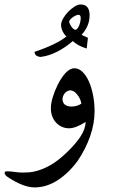

<svg xmlns="http://www.w3.org/2000/svg" viewBox="-93 -672 519 845"><path d="M252 -606.9Q248 -606.9 241.2 -604Q234.4 -601.1 227.8 -596.4Q221.2 -591.8 216.3 -586.4Q211.4 -581.1 211.4 -576.2Q211.4 -573.2 214.1 -567.4Q216.8 -561.5 220.7 -555.7Q224.6 -549.8 229.5 -545.4Q234.4 -541 238.8 -541Q243.7 -541 248 -546.6Q252.4 -552.2 255.6 -560.3Q258.8 -568.4 260.5 -577.1Q262.2 -585.9 262.2 -592.8Q262.2 -606.9 252 -606.9ZM265.1 -215.8Q263.7 -226.1 258.8 -236.6Q253.9 -247.1 247.1 -255.6Q240.2 -264.2 232.4 -269.3Q224.6 -274.4 216.3 -274.4Q210 -274.4 203.6 -271Q197.3 -267.6 192.6 -262.2Q188 -256.8 185.1 -250.2Q182.1 -243.7 182.1 -236.8Q182.1 -220.2 192.4 -211.7Q202.6 -203.1 221.7 -203.1Q245.6 -203.1 265.1 -215.8ZM301.3 -605Q301.3 -580.1 292 -558.3Q282.7 -536.6 266.1 -519Q270.5 -516.6 277.3 -513.2Q284.2 -509.8 293.9 -505.9L288.6 -458.5Q250.5 -469.7 227.5 -491.2Q191.9 -460.9 156.5 -443.4Q121.1 -425.8 85.4 -421.4Q59.6 -423.8 59.1 -443.8Q107.4 -460 142.6 -477.1Q177.7 -494.1 199.2 -511.2Q188 -522.5 181.9 -535.9Q175.8 -549.3 175.8 -562.5Q175.8 -574.7 184.6 -590.3Q193.4 -606 206.5 -619.6Q219.7 -633.3 234.6 -642.8Q249.5 -652.3 261.7 -652.3Q301.3 -652.3 301.3 -605ZM323.2 -182.6Q323.2 -127.9 303.7 -72.3Q284.2 -16.6 249 35.6Q209 90.3 160.2 121.6Q111.3 152.8 59.6 152.8Q9.8 152.8 -58.6 107.4Q-64.9 103.5 -68.8 98.4Q-72.8 93.3 -72.8 89.4Q-72.8 82 -62.5 82Q-45.4 82 -28.6 84.7Q-11.7 87.4 4.9 87.4Q19 87.4 32 86.7Q44.9 85.9 57.6 83Q89.8 76.2 125.2 56.9Q160.6 37.6 199.7 0Q239.7 -38.1 261.2 -71Q282.7 -104 284.2 -135.3Q239.7 -107.4 210.9 -107.4Q193.4 -107.4 178.7 -114.3Q164.1 -121.1 153.3 -132.8Q142.6 -144.5 136.7 -160.6Q130.9 -176.8 130.9 -195.3Q130.9 -216.8 138.9 -243.7Q147 -270.5 161.6 -300.3Q198.7 -371.6 234.4 -371.6Q253.4 -371.6 269.8 -356Q286.1 -340.3 297.9 -314.2Q309.6 -288.1 316.4 -253.9Q323.2 -219.7 323.2 -182.6Z"/></svg>

Font: XB Zar
Style: Regular
Weight: 400
Designer: Behnam
Foundry: Irmug
Version: Version 8.005 2009